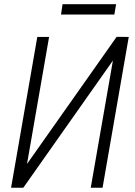

<svg xmlns="http://www.w3.org/2000/svg" viewBox="-20 -885 638 905"><path d="M107.4 -112.3 529.8 -711.4 586.9 -710.9 463.4 0H407.7L512.2 -599.6L89.8 0H32.2L155.8 -710.9H211.4ZM527.3 -865.2 519 -816.4H267.6L274.9 -865.2Z"/></svg>

Font: Roboto Condensed Light
Style: Italic
Weight: 300
Italic angle: -12°
Designer: Christian Robertson
Foundry: Google
Version: Version 3.0; 2020